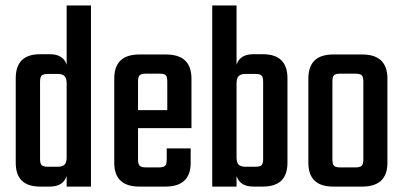

<svg xmlns="http://www.w3.org/2000/svg" viewBox="-20 -689 1489 709"><path d="M158.2 -73.2H192.9Q210.4 -73.2 218.3 -81.1Q226.1 -88.9 226.1 -107.9V-380.9Q226.1 -399.9 218.3 -408Q210.4 -416 192.9 -416H158.2Q140.1 -416 134 -410.2Q127.9 -404.3 127.9 -387.2V-102.1Q127.9 -84.5 134 -78.9Q140.1 -73.2 158.2 -73.2ZM226.1 -668.9H315.9V0H226.1V-39.1Q213.4 0 164.1 0H127.9Q38.1 0 38.1 -87.9V-399.9Q38.1 -488.8 127.9 -488.8H164.1Q213.4 -488.8 226.1 -450.2Z M489.7 -282.2H597.7V-388.2Q597.7 -405.8 592 -411.4Q586.4 -417 568.8 -417H520Q502 -417 495.8 -411.1Q489.7 -405.3 489.7 -388.2ZM494.6 -487.8H592.8Q687 -487.8 687 -398.9V-215.8H489.7V-100.1Q489.7 -83 495.8 -76.9Q502 -70.8 520 -70.8H565.9Q584 -70.8 589.8 -76.9Q595.7 -83 595.7 -101.1V-141.1H684.1V-87.9Q684.1 0 590.8 0H494.6Q401.9 0 401.9 -87.9V-398.9Q401.9 -487.8 494.6 -487.8Z M951.7 -102.1V-387.2Q951.7 -404.3 945.8 -410.2Q939.9 -416 921.9 -416H886.7Q869.1 -416 861.3 -408Q853.5 -399.9 853.5 -380.9V-107.9Q853.5 -88.9 861.3 -81.1Q869.1 -73.2 886.7 -73.2H921.9Q939.9 -73.2 945.8 -78.9Q951.7 -84.5 951.7 -102.1ZM915.5 -488.8H950.7Q1041.5 -488.8 1041.5 -399.9V-87.9Q1041.5 0 950.7 0H915.5Q866.2 0 853.5 -39.1V0H763.7V-668.9H853.5V-450.2Q866.2 -488.8 915.5 -488.8Z M1321.8 -101.1V-387.2Q1321.8 -405.3 1315.7 -411.1Q1309.6 -417 1291.5 -417H1236.8Q1218.8 -417 1213.1 -411.1Q1207.5 -405.3 1207.5 -387.2V-101.1Q1207.5 -83 1213.4 -76.9Q1219.2 -70.8 1236.8 -70.8H1291.5Q1309.6 -70.8 1315.7 -76.9Q1321.8 -83 1321.8 -101.1ZM1210.4 -487.8H1317.4Q1410.6 -487.8 1410.6 -398.9V-87.9Q1410.6 0 1317.4 0H1210.4Q1118.7 0 1118.7 -87.9V-398.9Q1118.7 -487.8 1210.4 -487.8Z"/></svg>

Font: Teko
Style: Regular
Weight: 400
Designer: Manushi Parikh, Jonny Pinhorn
Foundry: Indian Type Foundry
Version: Version 2.000;PS 1.0;hotconv 1.0.79;makeotf.lib2.5.61930